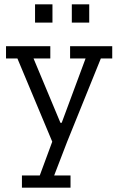

<svg xmlns="http://www.w3.org/2000/svg" viewBox="-20 -660 551 893"><path d="M449 -388 292 0 232 156H308V213H82V156H165L223 -1L61 -388H8V-445H214V-388H136L261 -89H267L378 -388H306V-445H502V-388ZM143 -640H224V-555H143ZM314 -640H395V-555H314Z"/></svg>

Font: Zilla Slab Regular
Style: Regular
Weight: 400
Designer: Typotheque.com
Foundry: Typotheque type foundry
Version: Version 1.0; 2017